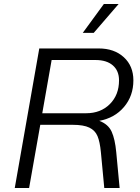

<svg xmlns="http://www.w3.org/2000/svg" viewBox="-20 -943 704 963"><path d="M478 -337Q523 -320 540 -282.5Q557 -245 563 -180L580 0H503L486 -180Q481 -232 469 -260.5Q457 -289 428 -303Q399 -317 344 -317H182L126 0H54L177 -700H475Q553 -700 601 -656Q649 -612 649 -540Q649 -462 602 -406.5Q555 -351 478 -337ZM577 -540Q577 -588 546 -615Q515 -642 459 -642H239L192 -375H412Q485 -375 531 -421Q577 -467 577 -540ZM501 -923H575L450 -778H395Z"/></svg>

Font: KoHo
Style: Italic
Weight: 400
Italic angle: -10°
Designer: Cadson Demak & Katatrad Team
Foundry: Cadson Demak Co.,Ltd.
Version: Version 1.000